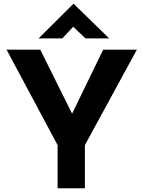

<svg xmlns="http://www.w3.org/2000/svg" viewBox="-20 -1000 762 1020"><path d="M286 -229 15 -736H194L363 -396L528 -736H707L431 -229V0H286ZM434 -796 369 -858 311 -796H185L370 -980H371L560 -796Z"/></svg>

Font: Synthetic
Style: Bold
Weight: 700
Designer: Santiago Orozco
Foundry: Typemade
Version: Version 2.000; ttfautohint (v1.8.4.7-5d5b)